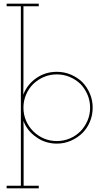

<svg xmlns="http://www.w3.org/2000/svg" viewBox="-20 -770 538 1040"><path d="M190 250V236H108V-61Q108 -75 107.5 -88Q107 -101 107 -115Q117 -88 135 -65.5Q153 -43 177 -27Q200 -10 228.5 -1Q257 8 288 8Q328 8 363.5 -7.5Q399 -23 426 -49Q452 -75 467 -110.5Q482 -146 482 -187Q482 -227 467 -262.5Q452 -298 426 -325Q399 -351 363.5 -366Q328 -381 288 -381Q225 -381 176 -346.5Q127 -312 106 -257Q106 -273 106.5 -289Q107 -305 107 -321V-736H190V-750H16V-736H93V236H16V250ZM288 -367Q325 -367 358 -353Q391 -339 416 -315Q440 -290 454 -257Q468 -224 468 -187Q468 -149 454 -116.5Q440 -84 416 -59Q391 -34 358 -20Q325 -6 288 -6Q250 -6 217.5 -20Q185 -34 160 -59Q135 -84 121 -116.5Q107 -149 107 -187Q107 -224 121 -257Q135 -290 160 -315Q185 -339 217.5 -353Q250 -367 288 -367Z"/></svg>

Font: Josefin Slab Thin Thin
Style: Regular
Weight: 250
Version: Version 2.000